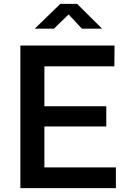

<svg xmlns="http://www.w3.org/2000/svg" viewBox="-20 -979 677 999"><path d="M86 -742V0H583V-108H211V-321H533V-426H211V-634H575L576 -742ZM337 -904 406 -830H511L381 -959H294L161 -830H261Z"/></svg>

Font: Morrison SemiBold
Style: Regular
Weight: 600
Designer: Pablo Impallari, Rodrigo Fuenzalida (Modified by Dan O. Williams)
Version: Version 0.030; ttfautohint (v1.8.1)